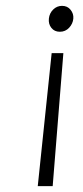

<svg xmlns="http://www.w3.org/2000/svg" viewBox="-20 -627 282 656"><path d="M196.5 -445.5 160 9H109L156.5 -445.5ZM192 -607Q210.5 -607 221.2 -593.5Q232 -580 230.5 -563.5Q229 -546 216.2 -532.2Q203.5 -518.5 184.5 -518.5Q166 -518.5 155.5 -531.8Q145 -545 147 -563.5Q149 -582 161.8 -594.5Q174.5 -607 192 -607Z"/></svg>

Font: Karla Light
Style: Italic
Weight: 300
Italic angle: -8°
Designer: Jonathan Pinhorn
Version: Version 2.004;gftools[0.9.33]